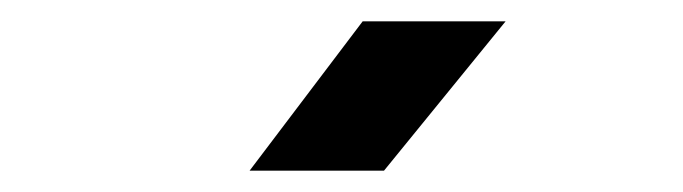

<svg xmlns="http://www.w3.org/2000/svg" viewBox="-20 -805 640 180"><path d="M214 -645 320 -785H454L340 -645Z"/></svg>

Font: NKDuy Mono
Style: Bold
Weight: 700
Monospace: yes
Designer: NKDuy
Foundry: NKDuy
Version: Version 2.251; ttfautohint (v1.8.4.7-5d5b)